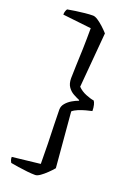

<svg xmlns="http://www.w3.org/2000/svg" viewBox="-179 -862 752 1094"><g transform="rotate(20 197.0 -315.0)"><path d="M185.4 168Q164.1 168 136.3 165Q108.4 162 81.2 157.8Q54 153.7 34.3 150Q31.5 146.2 28.2 137.5Q25 128.8 25 116.8L194.5 97.7Q194.5 37 193 -24.3Q191.5 -85.6 189.6 -139.4Q187.7 -193.1 187.7 -229.5Q187.7 -250.5 202.2 -267.5Q216.6 -284.5 237.2 -296.7Q257.8 -308.8 275.6 -314.8V-318.8Q257.8 -326.2 237.7 -337.2Q217.6 -348.2 203.7 -368Q189.7 -387.8 189.7 -420.5Q189.7 -449.5 191.8 -495.8Q194 -542.1 195.7 -601.2Q197.4 -660.3 197.4 -726.2L24 -745.7Q24 -758.4 27.5 -767.7Q31 -777.1 34.3 -780.9Q54.5 -784.9 81.8 -788.7Q109 -792.6 136.7 -795.5Q164.4 -798.4 185.4 -798.4Q197.9 -798.4 215.5 -786.8Q233.1 -775.2 251.3 -758.5Q269.6 -741.7 283.5 -725.9L254.9 -392.5Q275.1 -371.4 305.1 -359.4Q335.1 -347.3 353.8 -345.1Q359.6 -338.8 363.7 -322.6Q367.8 -306.4 367.8 -285.8Q352.6 -282.8 330.4 -276.7Q308.1 -270.6 287.5 -262.1Q266.9 -253.6 254.9 -242.8L283.5 91.5Q269.6 108.1 251.2 125.7Q232.9 143.4 215.4 155.7Q197.9 168 185.4 168Z"/></g></svg>

Font: Texturina Medium
Style: Regular
Weight: 500
Designer: Guillermo Torres Carreño
Foundry: Omnibus-Type
Version: Version 1.003